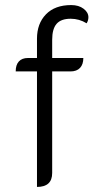

<svg xmlns="http://www.w3.org/2000/svg" viewBox="-20 -729 411 758"><path d="M126 -447H42Q42 -473 54.5 -486.5Q67 -500 90 -500H126V-576Q126 -636 161.5 -672.5Q197 -709 261 -709Q291 -709 310 -694.5Q329 -680 329 -661Q329 -648 322 -637Q293 -655 259 -655Q221 -655 203.5 -635Q186 -615 186 -572V-500H309Q309 -475 296 -461Q283 -447 258 -447H186V-46Q186 9 126 9Z"/></svg>

Font: K2D ExtraLight
Style: Regular
Weight: 275
Designer: Katatrad Aksorn Co.,Ltd.
Foundry: Cadson Demak Co.,Ltd.
Version: Version 1.000; ttfautohint (v1.6)